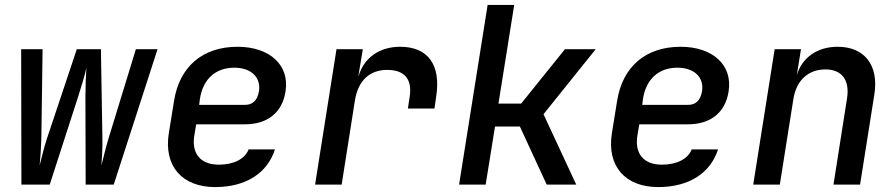

<svg xmlns="http://www.w3.org/2000/svg" viewBox="-20 -750 3640 780"><path d="M67 0H182L298 -359C310 -396 326 -449 331 -475C329 -449 327 -396 327 -359L328 0H442L620 -550H532L421 -188C410 -152 399 -105 392 -78C394 -105 397 -152 396 -188L390 -550H292L171 -188C159 -152 148 -105 141 -78C144 -105 147 -152 148 -188L153 -550H66Z M854 10C978 10 1066 -46 1097 -143H990C975 -104 929 -81 869 -81C795 -81 756 -126 770 -203L777 -245H975C1066 -245 1127 -292 1140 -379C1157 -486 1075 -560 945 -560C804 -560 709 -480 687 -340L666 -210C644 -75 720 10 854 10ZM789 -324 792 -347C804 -428 855 -475 932 -475C1000 -475 1041 -436 1032 -379C1025 -339 1004 -324 975 -324Z M1260 0H1368L1422 -343C1435 -422 1481 -466 1553 -466C1623 -466 1656 -429 1644 -355L1637 -309H1745L1752 -358C1772 -486 1719 -560 1606 -560C1521 -560 1459 -515 1437 -442H1436L1454 -550H1347Z M1845 0H1953L1991 -236H2092L2201 0H2321L2188 -286L2400 -550H2275L2097 -329H2005L2069 -730H1961Z M2654 10C2778 10 2866 -46 2897 -143H2790C2775 -104 2729 -81 2669 -81C2595 -81 2556 -126 2570 -203L2577 -245H2775C2866 -245 2927 -292 2940 -379C2957 -486 2875 -560 2745 -560C2604 -560 2509 -480 2487 -340L2466 -210C2444 -75 2520 10 2654 10ZM2589 -324 2592 -347C2604 -428 2655 -475 2732 -475C2800 -475 2841 -436 2832 -379C2825 -339 2804 -324 2775 -324Z M3040 0H3148L3203 -347C3215 -424 3264 -468 3333 -468C3399 -468 3433 -426 3421 -350L3366 0H3474L3532 -366C3551 -485 3492 -560 3383 -560C3301 -560 3239 -517 3217 -445L3234 -550H3127Z"/></svg>

Font: JetBrains Mono SemiBold
Style: Italic
Weight: 472
Italic angle: -9°
Monospace: yes
Designer: Philipp Nurullin, Konstantin Bulenkov
Foundry: JetBrains
Version: Version 2.305